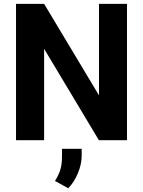

<svg xmlns="http://www.w3.org/2000/svg" viewBox="-20 -731 746 1001"><path d="M642.1 -710.9V0H495.6L210 -476.6V0H63.5V-710.9H210L496.1 -233.9V-710.9ZM405.8 44.9V80.1Q405.8 126 385.7 173.1Q365.7 220.2 335.9 250.5L266.6 212.4Q283.7 186 293.5 157Q303.2 127.9 303.2 86.9V44.9Z"/></svg>

Font: Vazirmatn FD
Style: Bold
Weight: 700
Designer: Saber Rastikerdar
Foundry: Saber Rastikerdar
Version: Version 33.001